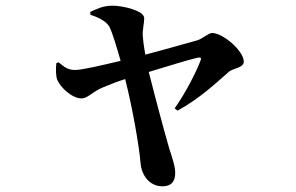

<svg xmlns="http://www.w3.org/2000/svg" viewBox="-20 -596 1040 675"><path d="M186 -377 178 -374C176 -354 176 -330 181 -316C192 -289 233 -250 267 -250C288 -250 303 -272 340 -288C357 -295 388 -308 420 -318C446 -216 468 -89 474 -25C477 22 507 59 551 59C582 59 596 43 596 11C596 -13 582 -52 575 -74C559 -129 529 -240 503 -343C572 -364 643 -386 674 -393C685 -395 689 -393 685 -383C671 -346 635 -273 594 -215L604 -207C682 -249 746 -310 785 -344C799 -356 837 -357 837 -379C837 -418 763 -480 726 -480C713 -480 695 -462 676 -455C651 -448 560 -422 491 -404C486 -430 483 -455 482 -468C480 -489 487 -513 487 -532C487 -559 411 -576 376 -576C342 -576 321 -565 297 -554L298 -544C329 -534 355 -520 365 -501C376 -479 390 -431 404 -382C339 -367 270 -350 244 -350C216 -350 204 -363 186 -377Z"/></svg>

Font: Noto Serif KR
Style: Bold
Weight: 700
Designer: Ryoko NISHIZUKA 西塚涼子 (kana & ideographs); Frank Grießhammer (Latin, Greek & Cyrillic); Wenlong ZHANG 张文龙 (bopomofo); San
Foundry: Adobe
Version: Version 2.001;hotconv 1.1.0;makeotfexe 2.6.0